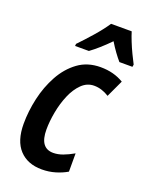

<svg xmlns="http://www.w3.org/2000/svg" viewBox="-145 -842 723 928"><g transform="rotate(20 216.0 -378.0)"><path d="M187 10Q114 10 72 -35Q30 -80 30 -168Q30 -232 45 -299Q60 -366 91.5 -423.5Q123 -481 171.5 -516.5Q220 -552 287 -552Q355 -552 406 -521L365 -433Q348 -444 328.5 -450.5Q309 -457 288 -457Q252 -457 224.5 -430Q197 -403 179 -360.5Q161 -318 152 -269.5Q143 -221 143 -179Q143 -84 212 -84Q236 -84 261.5 -93.5Q287 -103 315 -119V-25Q290 -10 257 0Q224 10 187 10ZM136 -617Q168 -650 203 -690Q238 -730 262 -766H368Q374 -746 385 -718.5Q396 -691 409 -664Q422 -637 432 -618L430 -606H363Q349 -622 333 -644Q317 -666 302 -691Q250 -638 206 -606H135Z"/></g></svg>

Font: Noto Sans Condensed SemiBold
Style: Italic
Weight: 600
Width: 3
Italic angle: -12°
Designer: Monotype Design Team
Foundry: Monotype Imaging Inc.
Version: Version 2.013; ttfautohint (v1.8.4.7-5d5b)